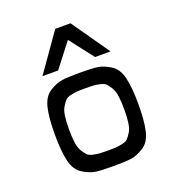

<svg xmlns="http://www.w3.org/2000/svg" viewBox="-135 -859 889 967"><g transform="rotate(-20 309.0 -375.0)"><path d="M127 -548 269 -750H351L492 -548H409L310 -676L211 -548ZM405.5 -4.5Q376 0 309 0Q242 0 212.5 -4.5Q183 -9 147 -31Q111 -53 98 -106Q85 -159 85 -250Q85 -341 98 -394Q111 -447 147 -469Q183 -491 212.5 -495.5Q242 -500 309 -500Q376 -500 405.5 -495.5Q435 -491 471 -469Q507 -447 520 -394Q533 -341 533 -250Q533 -159 520 -106Q507 -53 471 -31Q435 -9 405.5 -4.5ZM266 -84Q280 -83 309 -83Q338 -83 352 -84Q366 -85 387 -89.5Q408 -94 417.5 -104Q427 -114 438 -132Q449 -150 453 -179.5Q457 -209 457 -250Q457 -291 453 -320.5Q449 -350 438 -368Q427 -386 417.5 -396Q408 -406 387 -410.5Q366 -415 352 -416Q338 -417 309 -417Q280 -417 266 -416Q252 -415 231 -410.5Q210 -406 200.5 -396Q191 -386 180 -368Q169 -350 165 -320.5Q161 -291 161 -250Q161 -209 165 -179.5Q169 -150 180 -132Q191 -114 200.5 -104Q210 -94 231 -89.5Q252 -85 266 -84Z"/></g></svg>

Font: Hermit Light
Style: Regular
Weight: 300
Designer: Pablo Caro
Version: Version 2.000;PS 002.000;hotconv 1.0.88;makeotf.lib2.5.64775